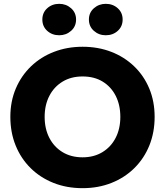

<svg xmlns="http://www.w3.org/2000/svg" viewBox="-20 -960 861 1002"><path d="M213 -350Q213 -412 237.5 -459.5Q262 -507 306.5 -534Q351 -561 411 -561Q472 -561 516 -534Q560 -507 584 -459.5Q608 -412 608 -350Q608 -288 583.5 -240.5Q559 -193 514.5 -166Q470 -139 411 -139Q351 -139 306.5 -166Q262 -193 237.5 -240.5Q213 -288 213 -350ZM34 -350Q34 -269 61.5 -201Q89 -133 139.5 -83Q190 -33 259 -5.5Q328 22 411 22Q493 22 562 -5.5Q631 -33 681.5 -83Q732 -133 759.5 -201Q787 -269 787 -350Q787 -431 759 -498Q731 -565 680 -614Q629 -663 560.5 -689.5Q492 -716 411 -716Q331 -716 262 -689.5Q193 -663 142 -614Q91 -565 62.5 -498Q34 -431 34 -350ZM444 -858Q444 -822 470 -799Q496 -776 532 -776Q569 -776 594.5 -799Q620 -822 620 -858Q620 -894 594.5 -917Q569 -940 532 -940Q496 -940 470 -917Q444 -894 444 -858ZM201 -858Q201 -822 226.5 -799Q252 -776 289 -776Q325 -776 351 -799Q377 -822 377 -858Q377 -894 351 -917Q325 -940 289 -940Q252 -940 226.5 -917Q201 -894 201 -858Z"/></svg>

Font: Jost
Style: Bold
Weight: 700
Version: Version 3.710